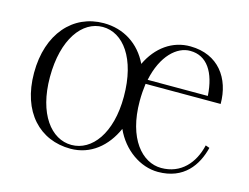

<svg xmlns="http://www.w3.org/2000/svg" viewBox="-78 -641 1014 783"><g transform="rotate(15 428.5 -250.0)"><path d="M272 15C357 15 421 -39 456 -118C492 -38 566 14 641 14C751 14 800 -59 819 -135L802 -141C784 -63 733 -5 650 -5C569 -5 495 -88 495 -246C495 -273 497 -297 500 -320H817C817 -428 756 -514 638 -515C562 -516 498 -470 462 -394C425 -471 356 -515 272 -515C143 -515 49 -412 49 -246C49 -80 143 15 272 15ZM272 -1C186 -1 116 -91 116 -246C116 -407 186 -499 272 -499C358 -499 428 -408 428 -246C428 -91 358 -1 272 -1ZM758 -338H504C526 -444 586 -498 642 -497C712 -497 752 -437 758 -338Z"/></g></svg>

Font: Sprat Condensed Light
Style: Regular
Weight: 300
Width: 3
Designer: Ethan Nakache
Foundry: Collletttivo
Version: Version 2.000;Glyphs 3.2 (3217)